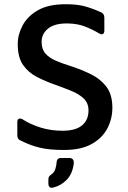

<svg xmlns="http://www.w3.org/2000/svg" viewBox="-20 -699 604 909"><path d="M283 11Q213 11 167.5 0Q122 -11 77 -34Q62 -40 62 -58V-121Q62 -133 69 -136.5Q76 -140 87 -134Q124 -110 172.5 -95Q221 -80 276 -80Q338 -80 368.5 -105.5Q399 -131 399 -176Q399 -211 376.5 -232.5Q354 -254 317 -269Q280 -284 238 -299Q195 -314 155 -334.5Q115 -355 89.5 -391Q64 -427 64 -490Q64 -535 87 -578.5Q110 -622 159.5 -650.5Q209 -679 291 -679Q346 -679 382 -669Q418 -659 458 -641Q474 -634 474 -616V-554Q474 -542 467 -538Q460 -534 449 -541Q417 -560 382.5 -573.5Q348 -587 301 -588Q239 -589 208 -564Q177 -539 177 -501Q177 -466 195 -445.5Q213 -425 244.5 -411.5Q276 -398 318 -385Q367 -369 411.5 -347Q456 -325 484 -288Q512 -251 512 -189Q512 -137 488.5 -91.5Q465 -46 414.5 -17.5Q364 11 283 11ZM232 189Q221 192 215 186.5Q209 181 209 170V150Q209 141 213 136Q217 131 224 126Q237 117 242 101Q247 85 248 70Q249 49 269 49H310Q320 49 325.5 56.5Q331 64 329 77Q323 124 296 152Q269 180 232 189Z"/></svg>

Font: Pitagon Sans Medium
Style: Regular
Weight: 500
Designer: Travis Tran
Foundry: Pitagon
Version: Version 1.001; ttfautohint (v1.8.4.7-5d5b);gftools[0.9.26]